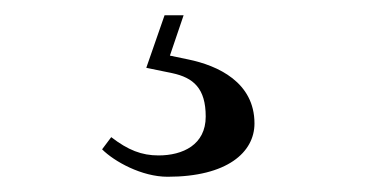

<svg xmlns="http://www.w3.org/2000/svg" viewBox="-20 -20 480 252"><path d="M114 176C130 192 166 212 200 212C278 212 314 180 314 142C314 88 266 66 227 58L203 53L221 0H196L172 69L206 76C234 82 250 96 250 133C250 170 220 184 188 184C166 184 148 177 126 160Z"/></svg>

Font: Old Standard
Style: Regular
Weight: 400
Designer: Alexey Kryukov <alexios@thessalonica.org.ru>
Version: Version 2.0